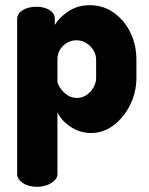

<svg xmlns="http://www.w3.org/2000/svg" viewBox="-20 -502 573 739"><path d="M122 217Q89 217 67.5 202Q46 187 46 169V-429Q46 -450 67.5 -463Q89 -476 120 -476Q151 -476 171 -463Q191 -450 191 -429V-406Q208 -435 243.5 -458.5Q279 -482 326 -482Q377 -482 417.5 -453.5Q458 -425 481.5 -377.5Q505 -330 505 -272V-202Q505 -147 481 -98.5Q457 -50 417.5 -20Q378 10 331 10Q287 10 251 -14.5Q215 -39 201 -70V169Q201 187 178 202Q155 217 122 217ZM276 -125Q296 -125 312.5 -136Q329 -147 339.5 -165Q350 -183 350 -202V-272Q350 -291 340 -308Q330 -325 312.5 -336Q295 -347 274 -347Q256 -347 239.5 -338Q223 -329 212 -312.5Q201 -296 201 -272V-189Q201 -181 210.5 -165.5Q220 -150 237 -137.5Q254 -125 276 -125Z"/></svg>

Font: Dosis ExtraLight ExtraBold
Style: Regular
Weight: 800
Version: Version 3.001; ttfautohint (v1.8.2)